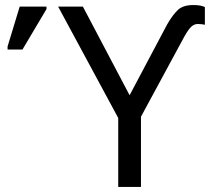

<svg xmlns="http://www.w3.org/2000/svg" viewBox="-20 -740 842 760"><path d="M448 0V-273L210 -714H308L493 -363L642 -644Q664 -682 684.5 -701Q705 -720 745 -720Q761 -720 772 -718Q783 -716 791 -712V-642Q779 -645 762 -645Q750 -645 738.5 -635.5Q727 -626 709 -594L538 -278V0ZM10 -544V-556L58 -714H164V-704L69 -544Z"/></svg>

Font: Noto Sans
Style: Regular
Weight: 400
Designer: Monotype Design Team
Foundry: Monotype Imaging Inc.
Version: Version 2.007